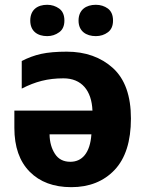

<svg xmlns="http://www.w3.org/2000/svg" viewBox="-20 -772 608 802"><path d="M258.8 -556.2C216.3 -556.2 180.7 -553.2 151.9 -546.9C123 -540.5 96.2 -530.3 70.8 -517.1V-401.9C127.9 -431.2 179.2 -444.8 245.1 -444.8C320.8 -444.8 362.8 -394 366.2 -310.1H40V-237.8C40 -158.7 61.5 -97.7 104 -54.7C146.5 -11.7 204.6 9.8 277.8 9.8C352.5 9.8 413.1 -14.2 458.5 -62C503.9 -109.9 526.9 -181.6 526.9 -276.9C526.9 -371.6 502 -441.9 451.7 -487.8C401.4 -533.2 336.9 -556.2 258.8 -556.2ZM361.8 -210.9C356.4 -132.3 322.3 -96.2 273.9 -96.2C245.1 -96.2 223.6 -107.4 209.5 -129.4C195.3 -151.4 187.5 -178.2 187 -210.9ZM106.4 -686C106.4 -641.6 136.7 -621.1 177.2 -621.1C195.8 -621.1 212.4 -626.5 227.1 -637.2C241.7 -647.5 249 -664.1 249 -686C249 -709 241.7 -725.6 227.1 -736.3C212.4 -746.6 195.8 -752 177.2 -752C136.7 -752 106.4 -731.4 106.4 -686ZM308.1 -686C308.1 -641.6 339.8 -621.1 380.4 -621.1C399.4 -621.1 416.5 -626.5 430.7 -637.2C444.8 -647.5 452.1 -664.1 452.1 -686C452.1 -709 444.8 -725.6 430.7 -736.3C416.5 -746.6 399.4 -752 380.4 -752C339.8 -752 308.1 -731.4 308.1 -686Z"/></svg>

Font: Avrile Sans
Style: Bold
Weight: 700
Designer: Monotype Design Team, Google (font), Stefan Peev (BGR Cyrillic), Cristiano Sobral (main changes)
Foundry: The Avrile Sans Project Authors
Version: Version 3.110